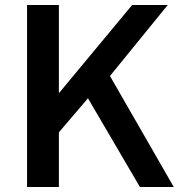

<svg xmlns="http://www.w3.org/2000/svg" viewBox="-20 -743 741 763"><path d="M670.5 0H536L329.5 -352.5L214 -217V0H87.5V-723H214V-372.5L505 -723H646.5L417 -441Z"/></svg>

Font: Public Sans SemiBold
Style: Regular
Weight: 600
Designer: The Public Sans Project Authors: Dan O. Williams and USWDS (Libre Franklin designed by Pablo Impallari and Rodrigo Fuenz
Version: Version 1.007